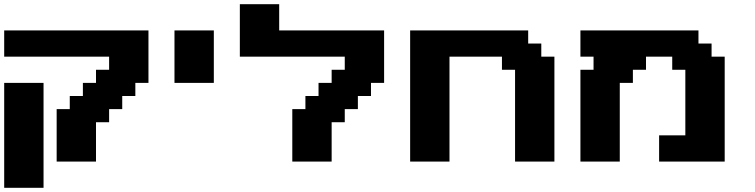

<svg xmlns="http://www.w3.org/2000/svg" viewBox="-20 -770 3598 915"><path d="M0 125H187.5V-375H0ZM250 0H437.5V-187.5H500V-250H562.5V-312.5H625V-375H687.5V-625H0V-500H500V-437.5H437.5V-375H375V-312.5H312.5V-250H250Z M811.5 -375H999V-625H811.5Z M1373 0H1560.5V-187.5H1623V-250H1685.5V-312.5H1748V-375H1810.5V-625H1310.5V-750H1123V-500H1623V-437.5H1560.5V-375H1498V-312.5H1435.5V-250H1373Z M2434.6 0H2622.1V-500H2559.6V-562.5H2497.1V-625H1934.6V0H2122.1V-500H2372.1V-437.5H2434.6Z M3121.1 0H3433.6V-500H3371.1V-562.5H3308.6V-625H2746.1V-500H2808.6V-437.5H2746.1V0H2933.6V-375H2996.1V-437.5H3058.6V-500H3183.6V-437.5H3246.1V-125H3121.1Z"/></svg>

Font: Faithful 32x
Style: Semibold
Weight: 400
Foundry: Faithful Resource Pack
Version: Version 1.0; January 27, 2023